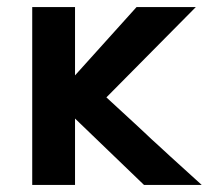

<svg xmlns="http://www.w3.org/2000/svg" viewBox="-20 -521 588 541"><path d="M70.8 0V-501H191.4V-308.6L364.7 -501H531.7L279.8 -246.6L359.4 -173.3L395 -140.1L406.2 -129.4L421.4 -115.7L459.5 -80.6L548.3 0H385.7L191.4 -187V0Z"/></svg>

Font: Ride
Style: Bold
Weight: 700
Version: Version 3.000